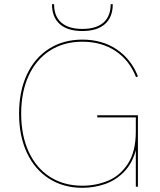

<svg xmlns="http://www.w3.org/2000/svg" viewBox="-20 -891 761 916"><path d="M71 -349Q71 -455 108.2 -535Q145.5 -615 214 -658.5Q282.5 -702 373 -702Q467 -702 536.2 -655.8Q605.5 -609.5 638 -527L629 -523Q597.5 -603.5 531 -647.8Q464.5 -692 373 -692Q284.5 -692 218.5 -649.8Q152.5 -607.5 116.8 -530Q81 -452.5 81 -349Q81 -245 116.8 -167.2Q152.5 -89.5 218.5 -47.2Q284.5 -5 373 -5Q438.5 -5 496 -29Q553.5 -53 590.8 -110.8Q628 -168.5 628 -264V-331H444V-341H638V0H628V-175Q611.5 -112 572.2 -71.5Q533 -31 481.2 -13Q429.5 5 373 5Q282.5 5 214 -38.8Q145.5 -82.5 108.2 -162.5Q71 -242.5 71 -349ZM228 -871H238Q238 -813.5 272.5 -783.2Q307 -753 373 -753Q439 -753 473.5 -783.2Q508 -813.5 508 -871H518Q518 -809 480.5 -776Q443 -743 373 -743Q302.5 -743 265.2 -776Q228 -809 228 -871Z"/></svg>

Font: HK Grotesk Thin
Style: Regular
Weight: 100
Designer: Alfredo Marco Pradil
Foundry: Hanken Design Co.
Version: Version 3.001